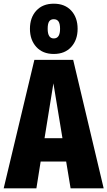

<svg xmlns="http://www.w3.org/2000/svg" viewBox="-35 -1019 581 1039"><path d="M323 -145H185L162 0H-15L151 -695H361L526 0H347ZM303 -271 254 -568 206 -271ZM385 -863Q385 -803 350.5 -765Q316 -727 256 -727Q196 -727 161.5 -765Q127 -803 127 -863Q127 -924 161.5 -961.5Q196 -999 256 -999Q316 -999 350.5 -961.5Q385 -924 385 -863ZM223 -863Q223 -811 256 -811Q290 -811 290 -863Q290 -891 281.5 -903Q273 -915 256 -915Q239 -915 231 -903Q223 -891 223 -863Z"/></svg>

Font: Fira Sans Compressed ExtraBold
Style: Regular
Weight: 800
Width: 1
Designer: bBox Type GmbH & Carrois Corporate GbR & Edenspiekermann AG
Foundry: bBox Type GmbH & Carrois Corporate GbR & Edenspiekermann AG
Version: Version 4.301